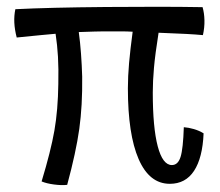

<svg xmlns="http://www.w3.org/2000/svg" viewBox="-20 -549 645 563"><path d="M221 -324Q222 -239 212.5 -171Q203 -103 177 -7Q161 -5 138.5 -8Q116 -11 102 -17Q129 -106 139.5 -166Q150 -226 151 -303Q152 -348 150 -382.5Q148 -417 143 -450Q123 -448 99.5 -446Q76 -444 29 -439Q23 -462 22 -482.5Q21 -503 25 -522Q123 -527 291 -528.5Q459 -530 574 -528Q579 -511 579.5 -489.5Q580 -468 575 -446Q554 -448 526 -449.5Q498 -451 445 -453Q435 -390 431.5 -350.5Q428 -311 428 -278Q428 -175 442.5 -120Q457 -65 484 -65Q502 -65 509.5 -89Q517 -113 519 -176Q533 -175 548.5 -170.5Q564 -166 577 -158Q574 -86 549 -48Q524 -10 478 -10Q418 -10 386.5 -82.5Q355 -155 355 -290Q355 -325 358.5 -364.5Q362 -404 369 -456Q353 -457 335 -457Q317 -457 284 -457Q272 -457 257.5 -456.5Q243 -456 211 -455Q215 -426 217.5 -392Q220 -358 221 -324Z"/></svg>

Font: Atma
Style: Regular
Weight: 400
Designer: Gregori Vincens, Jeremie Hornus, Riccardo Olocco, Yoann Minet.
Foundry: black foundry
Version: Version 1.102;PS 1.100;hotconv 1.0.86;makeotf.lib2.5.63406